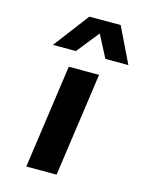

<svg xmlns="http://www.w3.org/2000/svg" viewBox="-114 -822 691 894"><g transform="rotate(15 232.0 -375.0)"><path d="M204.1 -750H355L438 -579.1H327.1L271 -687L185.1 -579.1H74.2ZM171.9 -500H317.9L247.1 0H101.1Z"/></g></svg>

Font: Oakes Grotesk
Style: Bold Italic
Weight: 700
Designer: Samuel Oakes
Foundry: Samuel Oakes
Version: Version 1.0 | wf-rip DC20170320